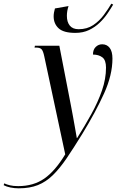

<svg xmlns="http://www.w3.org/2000/svg" viewBox="-161 -785 649 1045"><path d="M249 -606Q185 -606 158 -631Q131 -656 131 -696Q131 -715 138 -739L212 -752Q203 -725 203 -699Q203 -665 219 -645.5Q235 -626 267 -626Q313 -626 346.5 -648.5Q380 -671 404 -703.5Q428 -736 445 -765L455 -760Q442 -738 424 -711.5Q406 -685 381 -661Q356 -637 323.5 -621.5Q291 -606 249 -606ZM-59 240Q-82 240 -104 235.5Q-126 231 -141 223L-138 213Q-125 219 -107 223.5Q-89 228 -62 228Q21 228 80 187Q139 146 194 55L80 -478Q74 -507 65.5 -516.5Q57 -526 36 -526H27L29 -536H162L225 -211Q230 -187 236 -152.5Q242 -118 248 -85.5Q254 -53 257 -34H259Q300 -99 336 -164Q372 -229 394 -292.5Q416 -356 416 -417Q416 -458 396 -473Q376 -488 345 -488Q345 -515 360 -529.5Q375 -544 395 -544Q421 -544 436 -524.5Q451 -505 451 -466Q451 -377 405.5 -276.5Q360 -176 288 -58Q240 20 202 76Q164 132 126.5 168.5Q89 205 45 222.5Q1 240 -59 240Z"/></svg>

Font: Noto Serif Display Condensed
Style: Italic
Weight: 400
Width: 3
Italic angle: -12°
Designer: Monotype Design Team
Foundry: Monotype Imaging Inc.
Version: Version 2.009